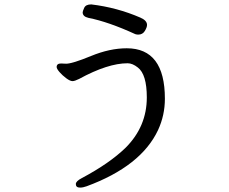

<svg xmlns="http://www.w3.org/2000/svg" viewBox="-20 -779 1040 871"><path d="M343 72Q357 72 373 66Q620 -25 697 -189Q728 -256 728 -331Q728 -560 555 -560Q478 -560 393 -525Q308 -490 280 -490L257 -491Q237 -491 237 -475Q237 -467 250 -452Q263 -437 280.5 -424Q298 -411 309 -411Q319 -411 339 -421Q469 -492 559 -492Q581 -492 605 -473Q646 -442 646 -337Q646 -205 550 -109Q477 -38 351 29Q324 43 324 56Q324 72 343 72ZM607 -622Q627 -622 637 -638.5Q647 -655 647 -666Q647 -686 617 -699Q511 -745 394 -759Q369 -759 362 -743.5Q355 -728 355 -723Q355 -704 381 -698Q472 -680 594 -624Q601 -622 607 -622Z"/></svg>

Font: LXGW WenKai TC
Style: Bold
Weight: 700
Designer: LXGW / Fontworks Inc.
Foundry: LXGW / Fontworks Inc.
Version: Version 1.330;April 28, 2024